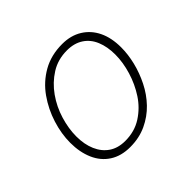

<svg xmlns="http://www.w3.org/2000/svg" viewBox="-132 -676 853 853"><g transform="rotate(-45 294.0 -250.0)"><path d="M241 19Q185 19 145.5 -6.5Q106 -32 86 -78Q66 -124 66 -183Q66 -239 84.5 -298Q103 -357 138.5 -407.5Q174 -458 227.5 -488.5Q281 -519 351 -519Q405 -519 444.5 -494.5Q484 -470 505 -426.5Q526 -383 526 -323Q526 -279 514.5 -232Q503 -185 480.5 -140Q458 -95 424 -59.5Q390 -24 344 -2.5Q298 19 241 19ZM245 -16Q304 -16 349 -45Q394 -74 423.5 -119Q453 -164 469 -217Q485 -270 485 -319Q485 -368 469.5 -405.5Q454 -443 422.5 -463.5Q391 -484 346 -484Q289 -484 244.5 -456Q200 -428 168.5 -383.5Q137 -339 121 -286Q105 -233 105 -184Q105 -134 121.5 -96Q138 -58 169 -37Q200 -16 245 -16Z"/></g></svg>

Font: Playwrite IS Thin
Style: Regular
Weight: 250
Designer: Veronika Burian, José Scaglione
Foundry: TypeTogether
Version: Version 1.002